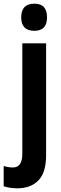

<svg xmlns="http://www.w3.org/2000/svg" viewBox="-60 -874 331 1041"><path d="M55 -780Q55 -854 126 -854Q162 -854 178.5 -835Q195 -816 195 -780Q195 -707 126 -707Q55 -707 55 -780ZM36 147Q17 147 -2.5 144.5Q-22 142 -40 136V26Q-14 34 10 34Q61 34 61 -40V-639H190V-33Q190 60 149.5 103Q109 146 36 147Z"/></svg>

Font: Noto Sans Kannada UI ExtraCondensed
Style: Bold
Weight: 700
Width: 2
Designer: Jelle Bosma - Monotype Design Team
Foundry: Monotype Imaging Inc.
Version: Version 2.005; ttfautohint (v1.8.4.7-5d5b)